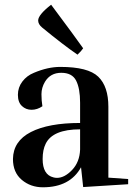

<svg xmlns="http://www.w3.org/2000/svg" viewBox="-20 -783 564 815"><path d="M320 -234Q204 -234 174 -173Q161 -147 161 -108Q161 -41 207 -30Q214 -28 222 -28Q254 -28 286 -61.5Q318 -95 320 -148ZM160 -332Q138 -317 114 -317Q90 -317 73 -333Q56 -349 56 -380.5Q56 -412 75 -437Q94 -462 124 -474Q183 -499 236 -499Q354 -499 397 -457.5Q440 -416 440 -330V-29L524 -23V-1L333 11L324 -73Q277 12 162 12Q110 12 72.5 -19.5Q35 -51 35 -108Q36 -184 111 -222.5Q186 -261 320 -261V-347Q320 -408 303 -441Q286 -474 240 -474Q194 -474 171 -436Q156 -411 156 -383Q156 -355 160 -332ZM142 -696Q142 -720 197 -763Q303 -621 333 -578Q326 -567 309 -551Q249 -592 159 -666Q142 -680 142 -696Z"/></svg>

Font: Rufina
Style: Bold
Weight: 700
Designer: Martin Sommaruga
Foundry: Martin Sommaruga
Version: Version 1.001